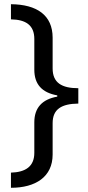

<svg xmlns="http://www.w3.org/2000/svg" viewBox="-20 -734 420 912"><path d="M32 86V158C149 158 230 106 230 0V-149C230 -216 273 -241 352 -242V-315C273 -315 230 -341 230 -409V-555C230 -662 155 -713 32 -714V-642C103 -641 143 -614 143 -549V-403C143 -335 178 -294 252 -281V-275C179 -262 143 -221 143 -153V-8C143 57 101 84 32 86Z"/></svg>

Font: Noto Sans Hebrew Droid Medium
Style: Regular
Weight: 500
Designer: Monotype Design Team
Foundry: Monotype Imaging Inc.
Version: Version 1.100